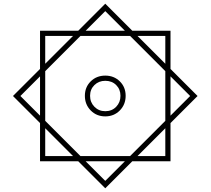

<svg xmlns="http://www.w3.org/2000/svg" viewBox="-20 -803 1136 1036"><path d="M196 -637H900V67H196ZM224 -609V39H872V-609ZM548 -175Q501 -175 469.5 -207Q438 -239 438 -286Q438 -333 469.5 -364Q501 -395 548 -395Q595 -395 626.5 -364Q658 -333 658 -286Q658 -239 626.5 -207Q595 -175 548 -175ZM548 -203Q584 -203 607 -227Q630 -251 630 -286Q630 -321 607 -344Q584 -367 548 -367Q513 -367 489.5 -344Q466 -321 466 -286Q466 -251 489.5 -227Q513 -203 548 -203ZM50 -285 548 -783 1046 -285 548 213ZM90 -285 548 173 1006 -285 548 -743Z"/></svg>

Font: Kufam Medium
Style: Italic
Weight: 500
Italic angle: -11°
Designer: Artur Schmal
Foundry: Original Type
Version: Version 1.301; ttfautohint (v1.8.3)